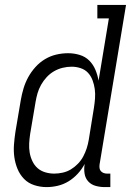

<svg xmlns="http://www.w3.org/2000/svg" viewBox="-20 -755 540 783"><path d="M170 8Q144 8 119.5 0Q95 -8 78 -25.5Q61 -43 51.5 -66Q42 -89 38.5 -114Q35 -139 37 -165.5Q39 -192 43 -218L65 -348Q69 -371 76 -394.5Q83 -418 95 -440Q107 -462 124.5 -481.5Q142 -501 164 -514Q186 -527 210 -532.5Q234 -538 258 -538Q282 -538 305 -531Q328 -524 344 -508Q360 -492 369 -470.5Q378 -449 382 -426L424 -680H377V-735H494L386 -84Q385 -76 386 -69Q387 -62 391.5 -57Q396 -52 402.5 -49.5Q409 -47 417 -47H430V8H407Q388 8 370 3Q352 -2 340 -15Q328 -28 325 -46.5Q322 -65 325 -84V-86Q314 -65 297 -46.5Q280 -28 259.5 -15.5Q239 -3 216 2.5Q193 8 170 8Q170 8 170 8Q170 8 170 8ZM201 -47Q218 -47 236 -51Q254 -55 269.5 -64.5Q285 -74 298 -87.5Q311 -101 319.5 -117Q328 -133 333.5 -150Q339 -167 342 -185L363 -315Q366 -334 367.5 -353.5Q369 -373 366.5 -391.5Q364 -410 357.5 -427.5Q351 -445 339 -458Q327 -471 309 -477Q291 -483 272 -483Q254 -483 235.5 -478.5Q217 -474 200.5 -464.5Q184 -455 170.5 -440.5Q157 -426 147.5 -409Q138 -392 133 -374.5Q128 -357 125 -339L103 -209Q100 -189 99 -170Q98 -151 101 -133Q104 -115 112 -98Q120 -81 133 -69.5Q146 -58 164 -52.5Q182 -47 201 -47Z"/></svg>

Font: Iosevka Slab Light
Style: Italic
Weight: 300
Italic angle: -9°
Monospace: yes
Designer: Belleve Invis
Foundry: Belleve Invis
Version: Version 11.1.1; ttfautohint (v1.8.3)